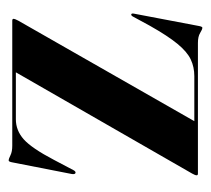

<svg xmlns="http://www.w3.org/2000/svg" viewBox="-42 -446 498 454"><g transform="rotate(-90 207.0 -219.0)"><path d="M385 -424.5 147.5 -8.5H254Q275.5 -8.5 293.5 -17Q311.5 -25.5 330.2 -48.2Q349 -71 373 -113.5L395 -154Q397.5 -158.5 400.5 -157.5Q403 -156.5 401.5 -150L372.5 2.5Q371 10.5 368.5 10.5Q364.5 10.5 356 5.2Q347.5 0 332.5 0H23.5Q19.5 0 19.5 -3Q19.5 -6.5 23.5 -13.5L263 -430.5H152Q125.5 -430.5 104.5 -411.8Q83.5 -393 56 -340.5L31.5 -294Q28.5 -288.5 25 -289.5Q21.5 -290.5 22.5 -298L50 -438.5Q51.5 -447.5 54.5 -447.5Q58.5 -447.5 67 -443.2Q75.5 -439 89.5 -439H385.5Q389.5 -439 389.5 -435.5Q389.5 -433 385 -424.5Z"/></g></svg>

Font: Fraunces 144pt S000 SemiBold
Style: Regular
Weight: 600
Version: Version 1.000; ttfautohint (v1.8.3)